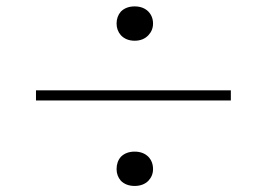

<svg xmlns="http://www.w3.org/2000/svg" viewBox="-20 -662 852 612"><path d="M94.7 -374V-341.8H715.8V-374ZM409.2 -69.3Q436.5 -69.3 453.1 -85.9Q467.8 -101.6 467.8 -123Q467.8 -146.5 453.1 -162.1Q436.5 -178.7 409.2 -178.7Q381.8 -178.7 365.2 -162.1Q351.6 -146.5 351.6 -123Q351.6 -101.6 365.2 -85.9Q381.8 -69.3 409.2 -69.3ZM409.2 -532.2Q436.5 -532.2 453.1 -549.8Q467.8 -565.4 467.8 -586.9Q467.8 -609.4 453.1 -625Q436.5 -641.6 409.2 -641.6Q381.8 -641.6 365.2 -625Q351.6 -609.4 351.6 -586.9Q351.6 -565.4 365.2 -549.8Q381.8 -532.2 409.2 -532.2Z"/></svg>

Font: Batang
Style: Regular
Weight: 400
Version: Version 2.21